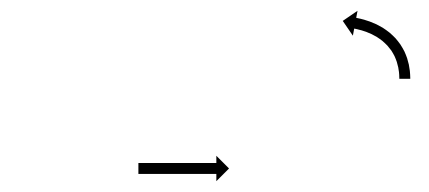

<svg xmlns="http://www.w3.org/2000/svg" viewBox="-20 -567 785 351"><path d="M710 -424.6C710 -424.1 710 -423.5 710 -423L730 -423C730 -423.6 730 -424.2 730 -424.8C730 -424.8 730 -424.8 730 -424.9C730 -424.9 730 -424.9 730 -424.9C730 -426.6 729.9 -428.3 729.8 -430C729.8 -430 729.8 -430 729.8 -430.1C729.8 -430.1 729.8 -430.2 729.8 -430.2C729.7 -432.8 729.4 -435.4 729.2 -438C729.2 -438 729.2 -438.1 729.1 -438.2C729.1 -438.2 729.1 -438.3 729.1 -438.3C728.7 -441.6 728.2 -445 727.5 -448.3C727.5 -448.3 727.5 -448.4 727.5 -448.5C727.5 -448.5 727.5 -448.6 727.5 -448.6C726.6 -452.5 725.6 -456.3 724.4 -460.1C724.4 -460.1 724.4 -460.2 724.4 -460.3C724.3 -460.4 724.3 -460.5 724.3 -460.5C722.9 -464.7 721.2 -468.7 719.4 -472.8C719.4 -472.8 719.4 -472.9 719.3 -473C719.3 -473.1 719.2 -473.2 719.2 -473.2C717.1 -477.3 714.7 -481.4 712.2 -485.3C712.2 -485.3 712.2 -485.5 712.1 -485.6C712 -485.7 711.9 -485.8 711.9 -485.8C709.1 -489.7 706.1 -493.5 703 -497.1C703 -497.1 702.9 -497.2 702.8 -497.3C702.7 -497.4 702.6 -497.5 702.6 -497.5C699.2 -501 695.7 -504.3 692 -507.5C692 -507.5 691.9 -507.6 691.8 -507.6C691.7 -507.7 691.6 -507.8 691.6 -507.8C687.9 -510.7 684 -513.5 680 -516.1C680 -516.1 679.9 -516.1 679.9 -516.2C679.8 -516.2 679.7 -516.3 679.7 -516.3C675.8 -518.6 671.9 -520.7 667.9 -522.7C667.9 -522.7 667.8 -522.7 667.7 -522.8C667.6 -522.8 667.6 -522.8 667.6 -522.8C663.9 -524.5 660.1 -526.1 656.3 -527.5C656.3 -527.5 656.3 -527.6 656.2 -527.6C656.1 -527.6 656.1 -527.6 656.1 -527.6C652.8 -528.8 649.5 -529.9 646.2 -530.8C646.2 -530.8 646.2 -530.9 646.1 -530.9C646.1 -530.9 646 -530.9 646 -530.9C643.5 -531.6 640.9 -532.3 638.3 -532.9C638.3 -532.9 638.2 -532.9 638.2 -532.9C638.2 -532.9 638.1 -532.9 638.1 -532.9C636.4 -533.3 634.8 -533.7 633.1 -534C633.1 -534 633 -534 633 -534C633 -534 633 -534 633 -534C632.4 -534.1 631.8 -534.3 631.2 -534.4L633.6 -547.3L606.6 -528.8L625.1 -501.8L627.5 -514.7C628.1 -514.6 628.7 -514.5 629.2 -514.4C629.2 -514.4 629.2 -514.4 629.2 -514.4C629.2 -514.4 629.2 -514.4 629.2 -514.4C630.7 -514.1 632.2 -513.8 633.8 -513.4C633.8 -513.4 633.8 -513.4 633.7 -513.4C633.7 -513.4 633.6 -513.4 633.6 -513.4C636 -512.9 638.4 -512.3 640.7 -511.6C640.7 -511.6 640.7 -511.6 640.6 -511.7C640.6 -511.7 640.5 -511.7 640.5 -511.7C643.5 -510.8 646.5 -509.8 649.4 -508.8C649.4 -508.8 649.4 -508.8 649.3 -508.8C649.3 -508.8 649.2 -508.9 649.2 -508.9C652.6 -507.6 656 -506.2 659.3 -504.6C659.3 -504.6 659.2 -504.7 659.1 -504.7C659 -504.8 659 -504.8 659 -504.8C662.5 -503 666.1 -501.1 669.5 -499.1C669.5 -499.1 669.4 -499.1 669.3 -499.2C669.2 -499.2 669.1 -499.3 669.1 -499.3C672.6 -497 676.1 -494.6 679.4 -492C679.4 -492 679.3 -492.1 679.2 -492.1C679.1 -492.2 679 -492.3 679 -492.3C682.2 -489.5 685.3 -486.6 688.2 -483.6C688.2 -483.6 688.2 -483.7 688.1 -483.8C688 -483.9 687.9 -484 687.9 -484C690.6 -480.8 693.2 -477.6 695.7 -474.2C695.7 -474.2 695.6 -474.3 695.5 -474.4C695.4 -474.5 695.4 -474.6 695.4 -474.6C697.5 -471.2 699.6 -467.7 701.4 -464.1C701.4 -464.1 701.3 -464.2 701.3 -464.3C701.2 -464.4 701.2 -464.5 701.2 -464.5C702.7 -461.1 704.2 -457.5 705.4 -453.9C705.4 -453.9 705.4 -454 705.4 -454.1C705.3 -454.2 705.3 -454.3 705.3 -454.3C706.3 -451 707.2 -447.6 707.9 -444.3C707.9 -444.3 707.9 -444.3 707.9 -444.4C707.9 -444.5 707.9 -444.6 707.9 -444.6C708.4 -441.7 708.9 -438.7 709.3 -435.7C709.3 -435.7 709.3 -435.8 709.3 -435.9C709.3 -435.9 709.3 -436 709.3 -436C709.5 -433.6 709.7 -431.3 709.9 -429C709.9 -429 709.8 -429 709.8 -429C709.8 -429.1 709.8 -429.1 709.8 -429.1C709.9 -427.6 710 -426.1 710 -424.5C710 -424.5 710 -424.6 710 -424.6C710 -424.6 710 -424.6 710 -424.6ZM234.6 -269C234.1 -269 233.5 -269 233 -269V-249C233.5 -249 234.1 -249 234.6 -249C236.1 -249 237.6 -249 239.1 -249C241.5 -249 243.8 -249 246.2 -249C249.2 -249 252.2 -249 255.3 -249C258.9 -249 262.5 -249 266.1 -249C270.1 -249 274.1 -249 278.1 -249C282.4 -249 286.7 -249 291 -249C295.4 -249 299.8 -249 304.2 -249C308.7 -249 313.1 -249 317.5 -249C321.8 -249 326.1 -249 330.4 -249C334.4 -249 338.4 -249 342.4 -249C346 -249 349.6 -249 353.2 -249C356.3 -249 359.3 -249 362.3 -249C364.7 -249 367 -249 369.4 -249C370.9 -249 372.4 -249 373.9 -249C374.4 -249 375 -249 375.5 -249V-235.8L398.7 -259L375.5 -282.2V-269C375 -269 374.4 -269 373.9 -269C372.4 -269 370.9 -269 369.4 -269C367 -269 364.7 -269 362.3 -269C359.3 -269 356.3 -269 353.2 -269C349.6 -269 346 -269 342.4 -269C338.4 -269 334.4 -269 330.4 -269C326.1 -269 321.8 -269 317.5 -269C313.1 -269 308.7 -269 304.2 -269C299.8 -269 295.4 -269 291 -269C286.7 -269 282.4 -269 278.1 -269C274.1 -269 270.1 -269 266.1 -269C262.5 -269 258.9 -269 255.3 -269C252.2 -269 249.2 -269 246.2 -269C243.8 -269 241.5 -269 239.1 -269C237.6 -269 236.1 -269 234.6 -269Z"/></svg>

Font: FRB American Cursive Just Arrows
Style: Bold Italic
Weight: 700
Italic angle: -25°
Version: Version 2.0;Modular Font Editor K font №1